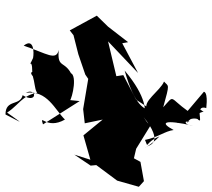

<svg xmlns="http://www.w3.org/2000/svg" viewBox="-58 -768 792 717"><g transform="rotate(90 338.5 -409.0)"><path d="M353 -271C373 -274 275 -303 254 -280C254 -215 262 -244 264 -283C202 -256 238 -225 166 -232C208 -222 180 -189 150 -101C120 -139 175 -140 196 -136C249 -112 183 -133 248 -133C254 -115 287 -163 264 -135C310 -149 351 -136 324 -198C318 -100 366 -92 400 -39C441 -95 446 -109 407 -33C349 -33 376 -88 335 -97C370 -154 305 -150 326 -109C315 -189 390 -218 426 -255C466 -185 400 -159 444 -173L357 -310ZM137 -491 79 -416 38 -374 93 -273 111 -287 182 -305 258 -331 274 -342 387 -323 440 -329 426 -396 485 -324 576 -350 557 -290 598 -351 596 -372 654 -450 677 -531 656 -550 584 -537 544 -464 573 -512 535 -521 420 -592 410 -615 397 -590 352 -521 260 -473 264 -447 134 -416 252 -528 141 -469ZM432 -720C456 -684 386 -765 399 -775C367 -733 370 -738 395 -715C343 -642 332 -666 380 -622C287 -648 304 -642 284 -625C318 -612 362 -539 388 -564C386 -554 376 -515 243 -478C344 -563 399 -557 408 -549C413 -564 476 -586 417 -549C511 -624 521 -573 527 -561C539 -539 524 -574 489 -608C512 -550 539 -569 502 -554C493 -601 469 -629 465 -661C436 -606 425 -626 449 -734C441 -673 415 -727 424 -750C451 -777 368 -734 383 -783C399 -780 327 -793 322 -774L439 -675Z"/></g></svg>

Font: Hussar Lance
Style: ExBdObl
Weight: 700
Foundry: Cannot Into Space Fonts, PlusOne Fonts
Version: Version 2.270